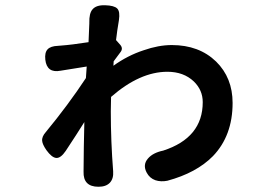

<svg xmlns="http://www.w3.org/2000/svg" viewBox="-20 -669 1020 733"><path d="M356 44Q297 44 299 -14L300 -108L302 -203Q274 -158 231 -93Q212 -65 195 -66Q178 -67 157 -96Q142 -118 141 -131Q139 -147 155 -165Q240 -268 308 -371L311 -415Q246 -405 211 -399Q159 -389 153 -441Q150 -468 161.5 -480.5Q173 -493 201 -494Q203 -494 207 -494.5Q211 -495 213 -495Q254 -498 318 -508L321 -579Q321 -581 321 -582Q320 -618 333 -633Q347 -650 381 -649Q416 -648 427.5 -636.5Q439 -625 434 -592Q427 -551 423 -516L439 -498Q451 -484 440 -470L414 -435L413 -418Q467 -457 528 -477Q585 -497 636 -497Q740 -497 805 -434Q868 -372 868 -276Q868 -151 793 -73Q730 -9 619 21Q594 26 573 19Q551 11 540 -10Q524 -40 545 -64Q564 -86 603 -94Q754 -143 754 -279Q754 -325 720 -358Q681 -395 619 -395Q514 -395 404 -299L403 -244Q403 -130 412 -15Q414 13 399.5 28.5Q385 44 356 44Z"/></svg>

Font: GenSenRounded2 TW B
Style: Regular
Weight: 700
Version: Version 2.000;PS 2;hotconv 16.6.51;makeotf.lib2.5.65220 DEVE